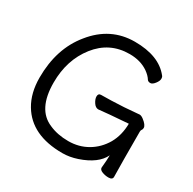

<svg xmlns="http://www.w3.org/2000/svg" viewBox="-162 -885 1077 1073"><g transform="rotate(30 376.0 -348.0)"><path d="M370.6 22.9Q170.9 22.9 91.8 -109.9Q49.8 -180.2 49.8 -279.8Q49.8 -466.8 150.9 -589.8Q254.9 -719.2 411.6 -719.2Q567.9 -719.2 636.7 -631.8Q642.6 -626 642.6 -612.8Q642.6 -599.1 628.2 -580.6Q613.8 -562 600.6 -562Q586.9 -562 580.6 -570.8Q567.9 -591.8 541 -610.8Q491.7 -645 420.9 -645Q292 -645 211.9 -543Q131.8 -440.9 131.8 -294.9Q131.8 -122.1 241.7 -76.2Q295.9 -51.8 365.7 -51.8Q433.6 -51.8 488.8 -84Q543.9 -116.2 577.6 -173.8Q609.9 -231 610.8 -305.2Q469.7 -294.9 422.9 -289.1Q404.8 -289.1 391.4 -309.6Q377.9 -330.1 377.9 -347.2Q377.9 -367.2 396 -367.2Q453.6 -367.2 542 -372.1Q610.8 -377 620.4 -378.4Q629.9 -379.9 637.7 -379.9Q647.9 -379.9 661.6 -370.1Q694.8 -345.2 694.8 -326.2Q694.8 -316.9 690.4 -312Q686 -307.1 686 -297.9Q686 -91.8 688 -6.8Q688 12.2 661.6 12.2Q640.6 12.2 621.1 4.6Q601.6 -2.9 601.6 -17.1Q606.9 -69.8 606.9 -99.1Q573.7 -29.8 464.8 6.8Q417 22.9 370.6 22.9Z"/></g></svg>

Font: LXGW WenKai GB Screen
Style: Regular
Weight: 400
Designer: LXGW / Fontworks Inc.
Foundry: LXGW / Fontworks Inc.
Version: Version 1.321;February 19, 2024;FontCreator 14.0.0.2901 64-b